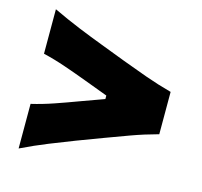

<svg xmlns="http://www.w3.org/2000/svg" viewBox="-91 -746 842 800"><g transform="rotate(15 330.0 -345.5)"><path d="M54.7 -45.9V-238.3Q102.5 -249.5 151.4 -266.4Q200.2 -283.2 248.5 -301.3L350.6 -338.4V-353.5L248.5 -391.6Q200.2 -409.7 151.4 -426.5Q102.5 -443.4 54.7 -454.6V-646.5Q114.3 -618.2 170.4 -595.2Q226.6 -572.3 275.9 -553.7L384.8 -512.2Q434.1 -493.7 490 -473.6Q545.9 -453.6 605.5 -437.5V-254.9Q545.9 -238.8 490 -218.5Q434.1 -198.2 384.8 -179.7L275.9 -138.7Q226.6 -119.6 170.4 -97.2Q114.3 -74.7 54.7 -45.9Z"/></g></svg>

Font: Pinar-FD ExtraBold
Style: Regular
Weight: 800
Designer: Amin Abedi
Version: Version 3.000